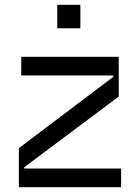

<svg xmlns="http://www.w3.org/2000/svg" viewBox="-20 -783 577 803"><path d="M58.9 0V-163.4L453.8 -461.6V-467.3H68.9V-545.5H476.6V-379.3L81.7 -83.8V-78.1H486.5V0ZM219.5 -664.8V-762.8H316.1V-664.8Z"/></svg>

Font: Riot Sans
Style: Regular
Weight: 400
Designer: Rasmus Andersson
Foundry: rsms
Version: Version 3.005